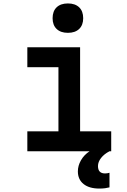

<svg xmlns="http://www.w3.org/2000/svg" viewBox="-20 -880 740 1117"><path d="M139 -605H446V-116H627V0H139V-116H320V-489H139ZM375 -689Q333 -689 309.5 -711.5Q286 -734 286 -774Q286 -815 309.5 -837.5Q333 -860 375 -860Q417 -860 440.5 -837.5Q464 -815 464 -774Q464 -734 440.5 -711.5Q417 -689 375 -689ZM558 217Q499 217 466 190.5Q433 164 433 117Q433 84 451 52.5Q469 21 501 0L557 -2L617 0Q586 16 568 39Q550 62 550 86Q550 129 591 129Q605 129 617 125V210Q606 213 591.5 215Q577 217 558 217Z"/></svg>

Font: Martian Mono Medium
Style: Regular
Weight: 500
Monospace: yes
Designer: Roman Shamin
Foundry: Evil Martians
Version: Version 1.000; ttfautohint (v1.8.4.7-5d5b)